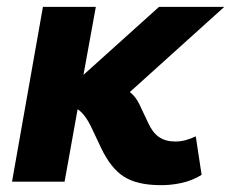

<svg xmlns="http://www.w3.org/2000/svg" viewBox="-20 -529 673 559"><path d="M15 0 105 -509H259L223 -311L443 -509H633L358 -261Q375 -248 386 -225L411 -172Q424 -143 443 -130Q462 -117 490 -117Q506 -117 520.5 -121Q535 -125 550 -132L567 -20Q540 -3 507 4Q474 11 442 10Q377 9 339.5 -15.5Q302 -40 274 -99L249 -152Q229 -196 206 -211L168 0Z"/></svg>

Font: Livvic
Style: Bold Italic
Weight: 700
Italic angle: -10°
Designer: Jacques Le Bailly, Baron von Fonthausen
Version: Version 1.001; ttfautohint (v1.8.2)